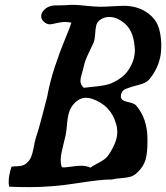

<svg xmlns="http://www.w3.org/2000/svg" viewBox="-20 -767 683 789"><path d="M282.2 -747.1Q297.9 -747.1 334.5 -743.2Q371.1 -739.3 391.6 -739.3Q409.2 -739.3 441.4 -741.2Q473.6 -743.2 487.3 -743.2Q546.9 -743.2 587.9 -712.9Q617.2 -691.4 628.9 -662.6Q640.6 -633.8 642.6 -589.8V-574.2Q642.6 -502 595.7 -443.4Q582 -425.8 551.3 -418.5Q520.5 -411.1 498.5 -402.3Q476.6 -393.6 476.6 -370.1V-369.1Q477.5 -353.5 504.4 -348.1Q531.2 -342.8 539.1 -334Q585 -280.3 585.9 -199.2V-179.7Q585.9 -138.7 578.1 -110.8Q570.3 -83 544.9 -58.6Q531.2 -44.9 515.1 -40.5Q499 -36.1 476.6 -34.7Q454.1 -33.2 439.5 -29.3H431.6Q393.6 -29.3 293.9 -13.7Q194.3 2 100.6 2Q47.9 2 17.6 0Q15.6 -11.7 15.6 -17.6Q15.6 -46.9 27.3 -82Q31.2 -83 53.2 -84Q75.2 -85 85.9 -93.8Q101.6 -106.4 107.9 -122.1Q114.3 -137.7 118.7 -162.1Q123 -186.5 127 -199.2Q139.6 -237.3 154.8 -295.9Q169.9 -354.5 173.8 -369.1Q184.6 -429.7 205.6 -493.2Q226.6 -556.6 248 -607.9Q269.5 -659.2 273.4 -673.8Q258.8 -676.8 247.1 -676.8Q232.4 -676.8 211.9 -671.9Q191.4 -667 185.5 -667Q172.9 -667 161.1 -676.8Q149.4 -686.5 149.4 -700.2Q149.4 -712.9 158.2 -722.7Q167 -733.4 179.2 -738.8Q191.4 -744.1 201.2 -744.6Q210.9 -745.1 228.5 -745.1Q246.1 -745.1 255.9 -746.1Q265.6 -747.1 282.2 -747.1ZM293 -349.6Q274.4 -333 266.6 -313.5Q258.8 -293.9 255.9 -260.7Q252.9 -227.5 250 -212.9Q247.1 -200.2 241.7 -178.2Q236.3 -156.2 232.9 -140.1Q229.5 -124 229.5 -110.4Q229.5 -91.8 234.4 -80.1Q237.3 -79.1 243.2 -79.1Q251 -79.1 274.9 -82.5Q298.8 -85.9 313.5 -85.9Q335.9 -85.9 351.6 -78.1Q362.3 -85.9 378.4 -94.2Q394.5 -102.5 406.7 -110.8Q418.9 -119.1 427.7 -132.8Q461.9 -184.6 461.9 -223.6Q461.9 -243.2 457 -257.8Q435.5 -335 357.4 -361.3Q345.7 -365.2 333 -365.2Q311.5 -365.2 293 -349.6ZM324.2 -406.2Q336.9 -408.2 355 -409.7Q373 -411.1 383.3 -412.6Q393.6 -414.1 407.7 -416.5Q421.9 -418.9 435.5 -423.8Q484.4 -445.3 505.9 -476.6Q534.2 -517.6 534.2 -560.5Q534.2 -562.5 533.7 -568.4Q533.2 -574.2 533.2 -576.2Q527.3 -644.5 488.3 -673.8Q459 -697.3 428.7 -697.3Q411.1 -697.3 394.5 -687.5Q379.9 -678.7 376 -664.1Q372.1 -649.4 371.1 -627.9Q370.1 -606.4 365.2 -593.8Q360.4 -582 344.7 -549.8Q329.1 -517.6 324.2 -494.1Q323.2 -487.3 316.9 -466.3Q310.5 -445.3 310.5 -435.5Q310.5 -418.9 324.2 -406.2Z"/></svg>

Font: Essays1743
Style: Italic
Weight: 500
Italic angle: -10°
Designer: Based on the typeface in a 1743 English translation of the essays of Montaigne.  PostScript/TrueType font designed by Jo
Version: Version 002.100